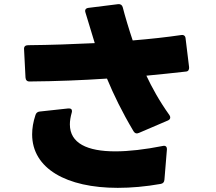

<svg xmlns="http://www.w3.org/2000/svg" viewBox="-20 -846 1040 926"><path d="M650 -205 790 -265C797 -268 801 -273 801 -279C801 -283 800 -287 797 -291C747 -361 712 -426 686 -481C751 -487 815 -494 878 -501C888 -502 893 -510 892 -522L875 -661C874 -673 866 -679 854 -677C786 -667 706 -658 620 -651C603 -701 582 -771 572 -811C569 -822 561 -827 550 -826L406 -808C393 -806 388 -798 392 -786C404 -745 422 -686 437 -638C333 -633 224 -629 115 -628C102 -628 95 -621 96 -609L103 -472C104 -460 110 -453 122 -453C251 -454 376 -459 496 -467C529 -388 567 -309 624 -213C630 -203 639 -200 650 -205ZM755 41C766 39 772 33 773 21L785 -125C785 -126 785 -127 785 -128C785 -137 780 -143 771 -143C769 -143 767 -142 765 -142C679 -125 601 -116 536 -116C401 -116 317 -155 317 -246C317 -263 320 -282 326 -303C327 -306 327 -308 327 -311C327 -319 322 -323 313 -323C312 -323 310 -323 309 -323L171 -308C161 -307 154 -301 151 -291C140 -258 135 -227 135 -198C135 -33 301 60 548 60C612 60 682 54 755 41Z"/></svg>

Font: LINE Seed JP_OTF ExtraBold
Style: Regular
Weight: 800
Designer: LY Corporation & Fontrix & Fontworks
Version: Version 1.013